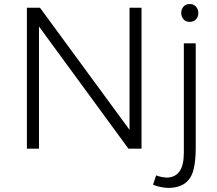

<svg xmlns="http://www.w3.org/2000/svg" viewBox="-20 -738 1078 953"><path d="M682.5 0H617.5L173.5 -606.5V0H113.5V-699.5H178.5L623 -93.5V-699.5H682.5ZM816.5 195Q774 193 739.5 179L755 132.5Q778 141.5 806.5 143.5Q892.5 143 892.5 21V-523H951.5V-2.5Q951.5 62 940.2 105.2Q929 148.5 899.2 171Q869.5 193.5 816.5 195ZM922 -629.5Q900.5 -629.5 890 -643.2Q879.5 -657 879.5 -673.5Q879.5 -691.5 890.5 -704.8Q901.5 -718 922 -718Q942 -718 953.2 -704.5Q964.5 -691 964.5 -673.5Q964.5 -656 953.5 -642.8Q942.5 -629.5 922 -629.5Z"/></svg>

Font: Argentum Novus Light
Style: Regular
Weight: 300
Designer: Julieta Ulanovsky (font) & Cristiano Sobral (main changes)
Foundry: Julieta Ulanovsky (font) & Cristiano Sobral (main changes)
Version: Version 3.00;November 27, 2020;FontCreator 13.0.0.2655 64-bi